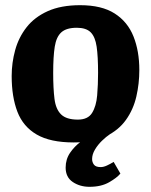

<svg xmlns="http://www.w3.org/2000/svg" viewBox="-20 -533 581 740"><path d="M264 16Q174 16 121.5 -14.5Q69 -45 47 -102.5Q25 -160 25 -240Q25 -291 38.5 -340Q52 -389 82.5 -428Q113 -467 164 -490Q215 -513 289 -513Q372 -513 422 -481Q472 -449 494.5 -392.5Q517 -336 517 -263Q517 -211 505.5 -161Q494 -111 465.5 -71Q437 -31 388 -7.5Q339 16 264 16ZM280 -72Q319 -72 335 -98Q351 -124 354.5 -165.5Q358 -207 358 -252Q358 -315 352.5 -353Q347 -391 329.5 -408.5Q312 -426 276 -426Q236 -426 216.5 -408.5Q197 -391 191 -353Q185 -315 185 -252Q185 -192 190 -152Q195 -112 215.5 -92Q236 -72 280 -72ZM325 187Q288 187 260.5 168.5Q233 150 233 113Q233 81 250 56Q267 31 291.5 13Q316 -5 340 -16H404Q389 -6 373 9.5Q357 25 346 43.5Q335 62 335 80Q335 92 342 101.5Q349 111 368 111Q379 111 392 105Q405 99 418 91L444 136Q431 152 400.5 169.5Q370 187 325 187Z"/></svg>

Font: Faustina Light ExtraBold
Style: Regular
Weight: 800
Version: Version 1.200